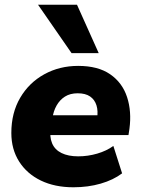

<svg xmlns="http://www.w3.org/2000/svg" viewBox="-20 -782 596 813"><path d="M291 11Q212 11 153 -17.5Q94 -46 61 -98Q28 -150 28 -219Q28 -304 65.5 -368Q103 -432 167.5 -467.5Q232 -503 311 -503Q395 -503 446.5 -467.5Q498 -432 518 -371Q538 -310 528 -236L524 -210H173L185 -294H407L391 -281Q396 -312 388.5 -336Q381 -360 361.5 -373.5Q342 -387 309 -387Q277 -387 255 -373Q233 -359 219.5 -335Q206 -311 202 -281L195 -242Q189 -203 200.5 -175.5Q212 -148 240.5 -134Q269 -120 311 -120Q352 -120 391.5 -131.5Q431 -143 460 -164L497 -48Q460 -20 406.5 -4.5Q353 11 291 11ZM283 -557 141 -762H306L398 -557Z"/></svg>

Font: Nunito Sans 12pt ExtraLight 12pt Black
Style: Italic
Weight: 900
Italic angle: -9°
Version: Version 3.101;gftools[0.9.27]